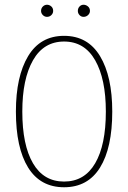

<svg xmlns="http://www.w3.org/2000/svg" viewBox="-20 -778 540 809"><path d="M250 11Q150 11 98.5 -72Q47 -155 47 -308Q47 -456 98.5 -541.5Q150 -627 250 -627Q350 -627 401.5 -541.5Q453 -456 453 -308Q453 -155 401.5 -72Q350 11 250 11ZM250 -13Q336 -13 381 -90Q426 -167 426 -308Q426 -445 381 -524Q336 -603 250 -603Q164 -603 119 -524Q74 -445 74 -308Q74 -167 119 -90Q164 -13 250 -13ZM178 -707Q168 -707 160.5 -714.5Q153 -722 153 -732Q153 -743 160.5 -750.5Q168 -758 178 -758Q188 -758 196 -751Q204 -744 204 -732Q204 -722 196.5 -714.5Q189 -707 178 -707ZM332 -707Q322 -707 315 -714.5Q308 -722 308 -732Q308 -743 315 -750.5Q322 -758 332 -758Q342 -758 350.5 -751Q359 -744 359 -732Q359 -722 351 -714.5Q343 -707 332 -707Z"/></svg>

Font: Inconsolata ExtraLight
Style: Regular
Weight: 200
Monospace: yes
Designer: Raph Levien, Cyreal, Brenton Simpson
Foundry: Raph Levien, Cyreal, Google
Version: Version 3.001; ttfautohint (v1.8.2.53-6de2)